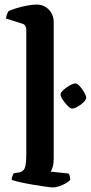

<svg xmlns="http://www.w3.org/2000/svg" viewBox="-20 -820 397 840"><path d="M212 0Q203 0 178.5 -3.5Q154 -7 124 -12Q94 -17 68 -23Q42 -29 31 -33Q31 -40 34 -48.5Q37 -57 40 -62L65 -66Q81 -69 88 -84Q95 -99 95 -146V-691Q95 -698 91.5 -705.5Q88 -713 79 -716L6 -739Q8 -751 11.5 -759.5Q15 -768 18 -772Q29 -777 51.5 -784Q74 -791 98.5 -795.5Q123 -800 140 -800Q173 -800 194 -777.5Q215 -755 215 -723V-126Q215 -105 210.5 -90Q206 -75 202 -69L280 -61Q283 -57 285 -50Q287 -43 287 -34Q282 -26 268 -18Q254 -10 238.5 -5Q223 0 212 0ZM295 -345Q288 -345 276 -357Q264 -369 254.5 -383.5Q245 -398 245 -407Q245 -415 257.5 -426.5Q270 -438 285.5 -446.5Q301 -455 310 -455Q318 -455 329 -443Q340 -431 348.5 -416Q357 -401 357 -392Q357 -384 346 -373Q335 -362 320 -353.5Q305 -345 295 -345Z"/></svg>

Font: Texturina SemiBold
Style: Regular
Weight: 600
Designer: Guillermo Torres Carreño
Foundry: Omnibus-Type
Version: Version 1.002; ttfautohint (v1.8.3)